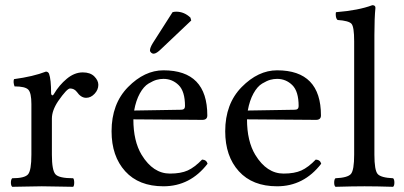

<svg xmlns="http://www.w3.org/2000/svg" viewBox="-20 -718 1557 740"><path d="M177 -358Q177 -353 180.5 -351Q184 -349 188 -356Q208 -390 237.5 -414.5Q267 -439 299 -439Q328 -439 343.5 -423.5Q359 -408 359 -391Q359 -372 344.5 -356.5Q330 -341 312 -341Q292 -341 276 -364Q266 -377 250 -377Q238 -377 204 -328Q180 -292 180 -261V-122Q180 -61 194 -46Q208 -31 262 -31Q266 -27 266 -14Q266 -2 262 2Q245 2 203.5 1Q162 0 141 0Q120 0 82 1Q44 2 27 2Q22 -3 22 -14Q22 -26 27 -31Q75 -31 88 -46Q101 -61 101 -122V-317Q101 -360 89 -372.5Q77 -385 36 -385Q30 -402 34 -413Q108 -423 157 -442Q165 -442 169 -434Q177 -412 177 -358Z M497 -292 678 -295Q693 -295 693 -309Q693 -366 668.5 -390Q644 -414 610 -414Q597 -414 584 -410.5Q571 -407 552.5 -396Q534 -385 519 -358Q504 -331 497 -292ZM610 0Q515 0 462.5 -58Q410 -116 410 -212Q410 -318 473.5 -382.5Q537 -447 610 -447Q779 -447 779 -273Q779 -256 760 -256L494 -258Q494 -174 526 -121Q570 -49 635 -49Q677 -49 703.5 -61Q730 -73 759 -103Q776 -102 780 -87Q713 0 610 0ZM645 -671Q651 -673 659 -673Q690 -673 714 -650L717 -639L602 -530Q583 -511 572 -511Q567 -511 562.5 -515Q558 -519 558 -524Q558 -534 569 -552Z M935 -292 1116 -295Q1131 -295 1131 -309Q1131 -366 1106.5 -390Q1082 -414 1048 -414Q1035 -414 1022 -410.5Q1009 -407 990.5 -396Q972 -385 957 -358Q942 -331 935 -292ZM1048 0Q953 0 900.5 -58Q848 -116 848 -212Q848 -318 911.5 -382.5Q975 -447 1048 -447Q1217 -447 1217 -273Q1217 -256 1198 -256L932 -258Q932 -174 964 -121Q1008 -49 1073 -49Q1115 -49 1141.5 -61Q1168 -73 1197 -103Q1214 -102 1218 -87Q1151 0 1048 0Z M1345 -122V-559Q1345 -614 1335 -626Q1325 -638 1281 -641Q1274 -647 1274 -663Q1274 -669 1275 -671Q1362 -678 1415 -698Q1427 -698 1427 -688Q1423 -648 1423 -583V-122Q1423 -62 1435.5 -47.5Q1448 -33 1495 -31Q1500 -27 1500 -14Q1500 -2 1495 2Q1431 0 1385 0Q1341 0 1273 2Q1268 -2 1268 -14Q1268 -27 1273 -31Q1320 -33 1332.5 -47.5Q1345 -62 1345 -122Z"/></svg>

Font: Triodion Unicode
Style: Normal
Weight: 400
Version: Version 1.1